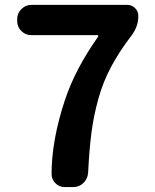

<svg xmlns="http://www.w3.org/2000/svg" viewBox="-20 -760 629 780"><path d="M337.9 -57.6Q335.9 -33.2 318.8 -16.6Q301.8 0 277.3 0H243.2Q219.7 0 204.1 -16.6Q189.5 -32.2 189.5 -52.7Q189.5 -190.4 244.1 -354.5Q286.1 -480.5 378.9 -611.3Q379.9 -613.3 378.9 -615.2Q377.9 -617.2 376 -617.2H107.4Q84 -617.2 66.9 -633.8Q49.8 -650.4 49.8 -674.8V-682.6Q49.8 -706.1 66.9 -723.1Q84 -740.2 107.4 -740.2H497.1Q515.6 -740.2 528.8 -727.1Q542 -713.9 542 -695.3Q542 -652.3 514.6 -616.2Q463.9 -549.8 431.2 -488.3Q398.4 -426.8 379.4 -357.9Q360.4 -289.1 351.6 -221.7Q342.8 -154.3 337.9 -57.6Z"/></svg>

Font: Gen Jyuu Gothic Bold
Style: Bold
Weight: 700
Designer: [Source Han Sans]
Ryoko NISHIZUKA  (kana & ideographs); Paul D. Hunt (Latin, Greek & Cyrillic); Wenlong ZHANG  (bopomofo
Version: Version 1.002.20150607